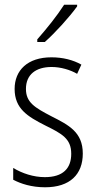

<svg xmlns="http://www.w3.org/2000/svg" viewBox="-20 -784 407 814"><path d="M307 -757V-764H252C221 -716 181 -666 138 -617V-606H170C214 -645 274 -711 307 -757ZM331 -133C331 -224 271 -254 198 -291C127 -328 90 -350 90 -407C90 -468 132 -500 199 -500C237 -500 278 -488 307 -471L325 -510C290 -530 246 -541 198 -541C97 -541 42 -486 42 -407C42 -323 97 -290 172 -252C243 -217 282 -196 282 -132C282 -70 247 -33 170 -33C122 -33 74 -49 36 -72V-22C68 -5 114 10 171 10C277 10 331 -45 331 -133Z"/></svg>

Font: Noto Sans Armenian Condensed ExtraLight
Style: Regular
Weight: 200
Width: 3
Designer: Monotype Design Team
Foundry: Monotype Imaging Inc.
Version: Version 2.008